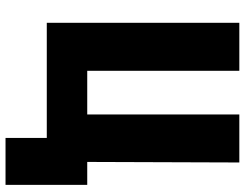

<svg xmlns="http://www.w3.org/2000/svg" viewBox="-118 -636 907 712"><g transform="rotate(90 336.0 -280.5)"><path d="M492 153H666V-150H581L583 -714H405V-150H243V-714H65V0H492Z"/></g></svg>

Font: Noto Sans Condensed Black
Style: Regular
Weight: 900
Width: 3
Designer: Monotype Design Team
Foundry: Monotype Imaging Inc.
Version: Version 2.013